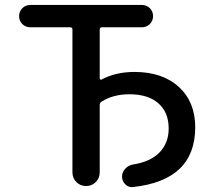

<svg xmlns="http://www.w3.org/2000/svg" viewBox="-20 -750 854 774"><path d="M102 -640Q83 -640 70 -653Q57 -666 57 -685Q57 -704 70 -717Q83 -730 102 -730H552Q571 -730 584 -717Q597 -704 597 -685Q597 -666 584 -653Q571 -640 552 -640H391Q382 -640 382 -631V-434Q382 -431 384.5 -429.5Q387 -428 389 -429Q446 -460 522 -460Q635 -460 701 -399.5Q767 -339 767 -237Q767 -23 516 4Q498 6 485 -7Q472 -20 472 -38Q472 -56 485 -70Q498 -84 517 -87Q587 -98 623.5 -136Q660 -174 660 -232Q660 -297 618.5 -333.5Q577 -370 502 -370Q436 -370 389 -340Q382 -336 382 -326V-55Q382 -32 366 -16Q350 0 327 0Q304 0 288 -16Q272 -32 272 -55V-631Q272 -640 263 -640Z"/></svg>

Font: Rounded Mplus 1c Medium
Style: Regular
Weight: 500
Version: Version 1.059.20150529